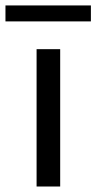

<svg xmlns="http://www.w3.org/2000/svg" viewBox="-58 -679 351 699"><path d="M-38.1 -659.2H272.9V-601.1H-38.1ZM75.2 -500H161.1V0H75.2Z"/></svg>

Font: ø
Style: ø
Weight: 400
Designer: Samuel Oakes
Foundry: Samuel Oakes
Version: Version 1.000;PS 001.000;hotconv 1.0.88;makeotf.lib2.5.64775